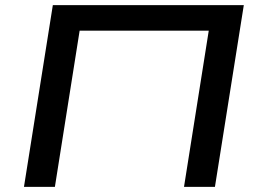

<svg xmlns="http://www.w3.org/2000/svg" viewBox="-20 -725 1005 745"><path d="M73 0 185 -705H926L814 0H694L790 -606H289L193 0Z"/></svg>

Font: Nunito Sans 10pt Expanded SemiBold
Style: Italic
Weight: 600
Width: 7
Italic angle: -9°
Designer: Vernon Adams
Foundry: Vernon Adams
Version: Version 3.101;gftools[0.9.27]